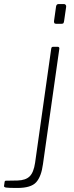

<svg xmlns="http://www.w3.org/2000/svg" viewBox="-127 -762 369 952"><path d="M86 52Q78 113 52.5 141.5Q27 170 -41 170Q-86 170 -97 168Q-108 166 -107 160L-104 139Q-103 136 -102 135Q-101 134 -98 134L-40 133Q0 132 20 112.5Q40 93 47 45L127 -521Q128 -526 130 -528Q132 -530 137 -530H159Q164 -530 166 -527Q168 -524 167 -519L86 52ZM191 -659Q190 -652 188 -648Q186 -644 178 -644H151Q144 -644 142 -648.5Q140 -653 141 -659L151 -730Q153 -742 164 -742H190Q195 -742 198.5 -738Q202 -734 201 -728Z"/></svg>

Font: Libre Franklin Thin
Style: Italic
Weight: 100
Italic angle: -8°
Designer: Pablo Impallari, Rodrigo Fuenzalida, Nhung Nguyen
Foundry: Impallari Type
Version: Version 3.000